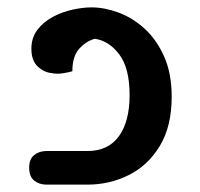

<svg xmlns="http://www.w3.org/2000/svg" viewBox="-20 -500 543 520"><path d="M106 0Q86 0 72.5 -11Q59 -22 59 -46Q59 -69 72.5 -80Q86 -91 106 -91H217Q273 -91 302 -131Q331 -171 331 -242Q331 -315 303.5 -352Q276 -389 237 -395Q214 -389 195 -368.5Q176 -348 176 -307Q166 -304 150 -301.5Q134 -299 120 -302Q99 -304 82 -320Q65 -336 65 -368Q65 -398 81.5 -419.5Q98 -441 123.5 -454.5Q149 -468 177 -474Q205 -480 228 -480Q263 -480 301 -466Q339 -452 371.5 -422.5Q404 -393 424.5 -347Q445 -301 445 -238Q445 -158 413 -105Q381 -52 329 -26Q277 0 217 0ZM260 -398Q255 -398 251 -397Z"/></svg>

Font: El Messiri SemiBold
Style: Regular
Weight: 600
Designer: Mohamed Gaber
Foundry: Kief Type Foundry
Version: Version 2.020; ttfautohint (v1.8.3)